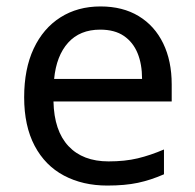

<svg xmlns="http://www.w3.org/2000/svg" viewBox="-20 -566 604 596"><path d="M292 -546Q361 -546 410.5 -516Q460 -486 486.5 -431.5Q513 -377 513 -304V-251H146Q148 -160 192.5 -112.5Q237 -65 317 -65Q368 -65 407.5 -74.5Q447 -84 489 -102V-25Q448 -7 408 1.5Q368 10 313 10Q237 10 178.5 -21Q120 -52 87.5 -113.5Q55 -175 55 -264Q55 -352 84.5 -415Q114 -478 167.5 -512Q221 -546 292 -546ZM291 -474Q228 -474 191.5 -433.5Q155 -393 148 -321H421Q421 -367 407 -401Q393 -435 364.5 -454.5Q336 -474 291 -474Z"/></svg>

Font: ltamil05
Style: Book
Weight: 400
Designer: Jelle Bosma - Monotype Design Team
Foundry: Monotype Imaging Inc.
Version: Version 2.003